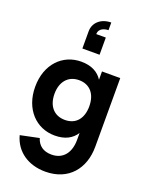

<svg xmlns="http://www.w3.org/2000/svg" viewBox="-201 -986 1051 1344"><g transform="rotate(20 324.5 -314.5)"><path d="M387 -884C312 -884 259 -837.5 259 -772V-644H387V-772H316C316 -818 364 -827 387 -827ZM284 -555C146 -555 40 -448 40 -280C40 -113 146 -5 284 -5C361 -5 411.5 -33 443 -81.5V-30C443 64 396 128 309 128C248 128 209 99 193 47L54 76C85 191 184 255 309 255C482 255 579 134 579 -28V-540H443V-478.5C411.5 -527 361 -555 284 -555ZM314 -132C233 -132 184 -189 184 -280C184 -368 232 -428 314 -428C394 -428 443 -372 443 -280C443 -191 398 -132 314 -132Z"/></g></svg>

Font: Vela Sans ExtBd
Style: Regular
Weight: 800
Designer: Principal design: Mikhail Sharanda - project Manrope.
Design modification: Ravid Balaliev
Foundry: Mikhail Sharanda
Version: Version 1.001